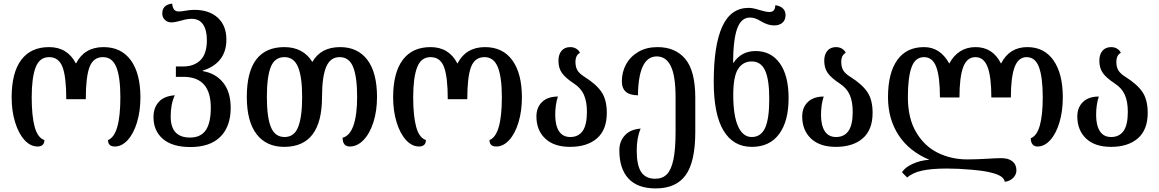

<svg xmlns="http://www.w3.org/2000/svg" viewBox="-20 -810 6469 1072"><path d="M45 -266Q45 -404 98.5 -475.5Q152 -547 254 -547Q357 -547 404 -455Q451 -547 558 -547Q657 -547 710.5 -473.5Q764 -400 764 -266Q764 -190 745 -127Q726 -64 693 -28Q660 8 621 8Q583 8 583 -28Q652 -55 652 -267Q652 -379 629.5 -435Q607 -491 555 -491Q501 -491 480 -436Q459 -381 459 -256H350Q350 -381 329 -436Q308 -491 254 -491Q201 -491 179 -434Q157 -377 157 -267Q157 -163 173.5 -102Q190 -41 228 -28Q228 -10 218 -1Q208 8 190 8Q150 8 117 -28Q84 -64 64.5 -127Q45 -190 45 -266Z M837 -156Q837 -209 867 -241.5Q897 -274 956 -278Q933 -230 933 -159Q933 -42 1041 -42Q1100 -42 1128.5 -82.5Q1157 -123 1157 -209Q1157 -381 1004 -381H962V-439H1004Q1063 -439 1099 -474Q1135 -509 1135 -586Q1135 -643 1113.5 -674Q1092 -705 1050 -705Q1025 -705 992 -695Q956 -685 937 -685Q915 -685 900.5 -699Q886 -713 886 -735Q886 -783 941 -790Q944 -766 952.5 -756Q961 -746 978 -746Q987 -746 994.5 -747Q1002 -748 1008 -749Q1040 -755 1065 -755Q1148 -755 1196 -711Q1244 -667 1244 -589Q1244 -522 1209.5 -478.5Q1175 -435 1112 -416V-413Q1184 -401 1226 -348.5Q1268 -296 1268 -208Q1268 -104 1210.5 -46.5Q1153 11 1043 11Q943 11 890 -34Q837 -79 837 -156Z M1358 -269Q1358 -547 1568 -547Q1620 -547 1659.5 -526Q1699 -505 1724 -464Q1771 -547 1879 -547Q1977 -547 2031 -476Q2085 -405 2085 -268Q2085 -191 2065 -128Q2045 -65 2010 -28.5Q1975 8 1933 8Q1893 8 1893 -41Q1934 -52 1954 -111Q1974 -170 1974 -269Q1974 -379 1952 -435Q1930 -491 1876 -491Q1824 -491 1801 -436Q1778 -381 1778 -269Q1778 10 1567 10Q1467 10 1412.5 -61Q1358 -132 1358 -269ZM1667 -269Q1667 -381 1644 -436Q1621 -491 1568 -491Q1514 -491 1492 -436.5Q1470 -382 1470 -269Q1470 -156 1492.5 -100.5Q1515 -45 1569 -45Q1623 -45 1645 -101.5Q1667 -158 1667 -269Z M2175 -266Q2175 -404 2228.5 -475.5Q2282 -547 2384 -547Q2487 -547 2534 -455Q2581 -547 2688 -547Q2787 -547 2840.5 -473.5Q2894 -400 2894 -266Q2894 -190 2875 -127Q2856 -64 2823 -28Q2790 8 2751 8Q2713 8 2713 -28Q2782 -55 2782 -267Q2782 -379 2759.5 -435Q2737 -491 2685 -491Q2631 -491 2610 -436Q2589 -381 2589 -256H2480Q2480 -381 2459 -436Q2438 -491 2384 -491Q2331 -491 2309 -434Q2287 -377 2287 -267Q2287 -163 2303.5 -102Q2320 -41 2358 -28Q2358 -10 2348 -1Q2338 8 2320 8Q2280 8 2247 -28Q2214 -64 2194.5 -127Q2175 -190 2175 -266Z M2975 -160Q2975 -210 3006.5 -240.5Q3038 -271 3095 -271Q3080 -226 3080 -168Q3080 -110 3101 -77.5Q3122 -45 3164 -45Q3209 -45 3233 -78.5Q3257 -112 3257 -186Q3257 -243 3240 -281Q3223 -319 3184 -344Q3137 -375 3117.5 -402.5Q3098 -430 3098 -471Q3098 -506 3115.5 -526.5Q3133 -547 3164 -547Q3183 -547 3197.5 -538Q3212 -529 3218 -515Q3193 -502 3193 -464Q3193 -436 3204 -417.5Q3215 -399 3242 -382Q3309 -340 3338.5 -296.5Q3368 -253 3368 -180Q3368 -85 3313 -37.5Q3258 10 3163 10Q3073 10 3024 -36.5Q2975 -83 2975 -160Z M3438 29Q3438 -21 3469 -54.5Q3500 -88 3557 -92Q3535 -41 3535 30Q3535 113 3560 150.5Q3585 188 3638 188Q3679 188 3703.5 163Q3728 138 3740 80.5Q3752 23 3752 -77V-265Q3752 -386 3725.5 -440.5Q3699 -495 3647 -495Q3595 -495 3569 -439.5Q3543 -384 3542 -278Q3452 -278 3452 -356Q3452 -408 3476 -451.5Q3500 -495 3545 -521Q3590 -547 3651 -547Q3751 -547 3806.5 -480.5Q3862 -414 3862 -264V-73Q3862 93 3808.5 167.5Q3755 242 3641 242Q3540 242 3489 187Q3438 132 3438 29Z M3965 -353Q3965 -557 4012.5 -661.5Q4060 -766 4160 -766Q4185 -766 4221 -754Q4258 -743 4275 -743Q4292 -743 4300 -752Q4308 -761 4309 -781Q4337 -777 4351.5 -762.5Q4366 -748 4366 -726Q4366 -698 4348.5 -683Q4331 -668 4303 -668Q4268 -668 4231 -690Q4211 -702 4197 -707Q4183 -712 4167 -712Q4119 -712 4096.5 -652Q4074 -592 4073 -460H4076Q4096 -491 4127 -508Q4158 -525 4199 -525Q4285 -525 4334 -456.5Q4383 -388 4383 -262Q4383 -133 4330 -61.5Q4277 10 4178 10Q4074 10 4019.5 -81Q3965 -172 3965 -353ZM4275 -258Q4275 -367 4251.5 -417Q4228 -467 4177 -467Q4128 -467 4101 -425Q4074 -383 4074 -280Q4074 -164 4101 -104.5Q4128 -45 4177 -45Q4228 -45 4251.5 -95Q4275 -145 4275 -258Z M4459 -160Q4459 -210 4490.5 -240.5Q4522 -271 4579 -271Q4564 -226 4564 -168Q4564 -110 4585 -77.5Q4606 -45 4648 -45Q4693 -45 4717 -78.5Q4741 -112 4741 -186Q4741 -243 4724 -281Q4707 -319 4668 -344Q4621 -375 4601.5 -402.5Q4582 -430 4582 -471Q4582 -506 4599.5 -526.5Q4617 -547 4648 -547Q4667 -547 4681.5 -538Q4696 -529 4702 -515Q4677 -502 4677 -464Q4677 -436 4688 -417.5Q4699 -399 4726 -382Q4793 -340 4822.5 -296.5Q4852 -253 4852 -180Q4852 -85 4797 -37.5Q4742 10 4647 10Q4557 10 4508 -36.5Q4459 -83 4459 -160Z M5510 153Q5477 144 5404 137.5Q5331 131 5267 131Q5182 131 5129 142.5Q5076 154 5045 181L5016 152Q5033 124 5076.5 104.5Q5120 85 5169 82Q5056 35 4997 -55.5Q4938 -146 4938 -267Q4938 -402 4989.5 -474.5Q5041 -547 5139 -547Q5230 -547 5280 -455Q5304 -500 5341 -523.5Q5378 -547 5427 -547Q5523 -547 5569 -455Q5616 -547 5716 -547Q5810 -547 5862 -473Q5914 -399 5914 -266Q5914 -190 5895.5 -127.5Q5877 -65 5844.5 -28.5Q5812 8 5773 8Q5754 8 5744.5 -4.5Q5735 -17 5735 -38Q5770 -52 5786 -110.5Q5802 -169 5802 -267Q5802 -376 5781.5 -433.5Q5761 -491 5712 -491Q5666 -491 5645 -435.5Q5624 -380 5624 -266H5515Q5515 -381 5494 -436Q5473 -491 5426 -491Q5379 -491 5358 -435.5Q5337 -380 5337 -266H5228Q5228 -381 5207.5 -436Q5187 -491 5139 -491Q5090 -491 5069.5 -434.5Q5049 -378 5049 -268Q5049 -150 5095 -72Q5141 6 5216 43Q5291 80 5381 80Q5431 80 5499 76Q5540 73 5571 73Q5611 73 5633 91Q5655 109 5655 141Q5655 165 5636.5 183.5Q5618 202 5590 205Q5587 187 5568 174.5Q5549 162 5510 153Z M5995 -160Q5995 -210 6026.5 -240.5Q6058 -271 6115 -271Q6100 -226 6100 -168Q6100 -110 6121 -77.5Q6142 -45 6184 -45Q6229 -45 6253 -78.5Q6277 -112 6277 -186Q6277 -243 6260 -281Q6243 -319 6204 -344Q6157 -375 6137.5 -402.5Q6118 -430 6118 -471Q6118 -506 6135.5 -526.5Q6153 -547 6184 -547Q6203 -547 6217.5 -538Q6232 -529 6238 -515Q6213 -502 6213 -464Q6213 -436 6224 -417.5Q6235 -399 6262 -382Q6329 -340 6358.5 -296.5Q6388 -253 6388 -180Q6388 -85 6333 -37.5Q6278 10 6183 10Q6093 10 6044 -36.5Q5995 -83 5995 -160Z"/></svg>

Font: Noto Serif Georgian Medium Narrow
Style: Regular
Weight: 500
Width: 4
Designer: Monotype Design team
Foundry: Monotype Imaging Inc.
Version: Version 1.000